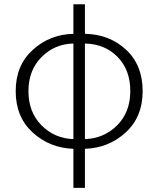

<svg xmlns="http://www.w3.org/2000/svg" viewBox="-20 -707 764 926"><path d="M389.6 -497.1V-36.1Q481.4 -39.1 544.9 -102.5Q608.4 -166 608.4 -267.6Q608.4 -370.1 546.9 -432.6Q485.4 -495.1 389.6 -497.1ZM334 -36.1V-497.1Q243.2 -495.1 180.2 -431.6Q117.2 -368.2 117.2 -267.6Q117.2 -166 180.2 -102.5Q243.2 -39.1 334 -36.1ZM389.6 -686.5V-543.9Q506.8 -542 587.4 -467.8Q668 -393.6 668 -267.6Q668 -142.6 585.9 -67.9Q503.9 6.8 389.6 10.7V199.2H334V10.7Q219.7 6.8 137.7 -67.9Q55.7 -142.6 55.7 -267.6Q55.7 -391.6 137.7 -466.3Q219.7 -541 334 -543.9V-686.5Z"/></svg>

Font: Bpmf Zihi Sans Light
Style: Light
Weight: 300
Foundry: But Ko
Version: Version 1.320